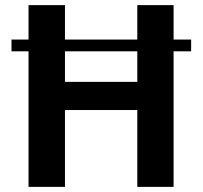

<svg xmlns="http://www.w3.org/2000/svg" viewBox="-20 -729 790 749"><path d="M24.9 -574.7V-528.8H91.3V0H233.4V-299.8H515.6V0H657.2V-528.8H725.6V-574.7H657.2V-709H515.6V-574.7H233.4V-709H91.3V-574.7ZM515.6 -409.7H233.4V-528.8H515.6Z"/></svg>

Font: Estedad Bold
Style: Regular
Weight: 700
Designer: Amin Abedi
Version: Version 7.3